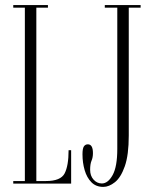

<svg xmlns="http://www.w3.org/2000/svg" viewBox="-20 -720 592 753"><path d="M32 0V-10H77.5V-690H32V-700H168V-690H122.5V-10H160.5Q218 -10 233.5 -40Q249 -70 249 -131H259V0ZM385 13Q356.5 13 338.5 -5.2Q320.5 -23.5 312 -52.8Q303.5 -82 303.5 -115Q303.5 -137.5 309 -145.8Q314.5 -154 324.5 -154Q344.5 -154 344.5 -119.5Q344.5 -102.5 339 -89.8Q333.5 -77 333.5 -54Q333.5 -30.5 347 -15.5Q360.5 -0.5 379.5 -0.5Q403.5 -0.5 421.8 -33.5Q440 -66.5 440 -136V-690H391V-700H531.5V-690H485V-188.5Q485 -112 469.5 -68Q454 -24 430.8 -5.5Q407.5 13 385 13Z"/></svg>

Font: Imbue 100pt ExtraLight
Style: Regular
Weight: 200
Designer: Tyler Finck
Foundry: Etcetera Type Company
Version: Version 1.102; ttfautohint (v1.8.3)